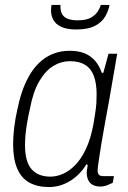

<svg xmlns="http://www.w3.org/2000/svg" viewBox="-20 -743 517 775"><path d="M178 12Q131 12 98.5 -6Q66 -24 49.5 -62.5Q33 -101 33 -161Q33 -194 37.5 -230Q42 -266 50 -301Q66 -380 95.5 -433Q125 -486 167 -512Q209 -538 261 -538Q296 -538 321 -528Q346 -518 363.5 -498Q381 -478 391 -449H397L418 -526H453L433 -410Q429 -384 421.5 -343Q414 -302 405.5 -256Q397 -210 390 -167.5Q383 -125 378.5 -94.5Q374 -64 374 -55Q374 -44 379 -38Q384 -32 397 -32H440L435 -5Q425 0 412 5Q399 10 385 10Q359 10 345 -3.5Q331 -17 330 -44Q330 -51 331.5 -59.5Q333 -68 334 -77L329 -80Q302 -36 262 -12Q222 12 178 12ZM184 -30Q207 -30 232.5 -40.5Q258 -51 282.5 -75.5Q307 -100 326.5 -141Q346 -182 357 -241Q361 -267 364.5 -288Q368 -309 369 -327.5Q370 -346 370 -362Q370 -406 359 -436Q348 -466 324 -481Q300 -496 263 -496Q227 -496 195.5 -477Q164 -458 139 -416Q114 -374 101 -305Q94 -274 89.5 -247.5Q85 -221 83 -199Q81 -177 81 -157Q81 -90 107.5 -60Q134 -30 184 -30ZM288 -624Q249 -624 226.5 -635Q204 -646 195 -663.5Q186 -681 186 -700Q186 -706 186.5 -711.5Q187 -717 188 -723H224Q223 -700 230.5 -686.5Q238 -673 254 -667Q270 -661 293 -661Q329 -661 347.5 -672Q366 -683 375 -697.5Q384 -712 387 -723H422Q418 -700 405 -677Q392 -654 364 -639Q336 -624 288 -624Z"/></svg>

Font: Archivo SemiCondensed Thin
Style: Italic
Weight: 250
Width: 4
Italic angle: -10°
Designer: Hector Gatti
Foundry: Omnibus-Type
Version: Version 2.001